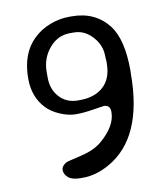

<svg xmlns="http://www.w3.org/2000/svg" viewBox="-77 -734 696 800"><g transform="rotate(-10 271.0 -334.0)"><path d="M137.2 -459.5V-435.5Q137.2 -385.3 167.2 -352.5Q197.3 -319.8 244.6 -319.8H253.4Q316.9 -319.8 353.5 -353.8Q390.1 -387.7 390.1 -451.7V-460.4Q388.7 -475.1 388.7 -482.9Q388.7 -528.8 355.2 -565.2Q321.8 -601.6 277.8 -601.6H260.3Q208.5 -601.6 172.9 -559.3Q137.2 -517.1 137.2 -459.5ZM346.7 -278.3Q342.8 -278.3 301.8 -271.5Q260.7 -264.6 228.3 -264.6Q195.8 -264.6 160.4 -279.8Q125 -294.9 103.5 -317.9Q56.6 -367.7 56.6 -445.3Q56.6 -550.8 116.7 -608.9Q147.5 -638.7 188.2 -654.1Q229 -669.4 268.1 -669.4H280.8Q378.9 -669.4 435.1 -597.7Q481.9 -536.6 481.9 -404.3L481.4 -391.6Q481.4 -120.1 321.8 -30.8Q265.6 1 210 1H199.7Q164.6 1 148.2 -12.9Q131.8 -26.9 131.8 -44.7Q131.8 -62.5 152.8 -74.2Q158.2 -77.1 215.8 -90.3Q273.4 -103.5 306.2 -131.3Q374 -189 374 -248.5Q374 -278.3 346.7 -278.3Z"/></g></svg>

Font: Averia Sans Libre Light
Style: Regular
Weight: 300
Version: Version 1.002